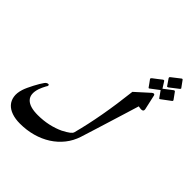

<svg xmlns="http://www.w3.org/2000/svg" viewBox="-459 -1207 1624 1624"><g transform="rotate(45 353.0 -394.5)"><path d="M815.9 -951.7Q818.4 -948.7 816.9 -945.8Q816.4 -943.8 811 -938.5Q791.5 -923.8 772 -908.4Q752.4 -893.1 733.4 -878.4Q729 -875.5 725.6 -875.5Q721.2 -875.5 719.7 -878.4L679.2 -937.5Q677.7 -941.9 678.7 -944.8Q679.7 -948.7 686.5 -953.6Q705.1 -967.8 722.9 -981.9Q740.7 -996.1 759.3 -1010.3Q762.7 -1013.7 767.1 -1013.7Q770 -1013.7 773.4 -1010.3ZM841.3 -833Q842.8 -829.6 841.8 -826.7Q841.8 -824.2 836.4 -819.8L756.8 -760.3Q753.4 -756.8 749 -756.8Q745.6 -756.8 743.7 -760.3Q733.9 -774.4 723.9 -788.6Q713.9 -802.7 703.6 -816.9Q687.5 -804.7 666.7 -788.8Q646 -772.9 628.9 -760.3Q627.9 -758.8 625.7 -757.8Q623.5 -756.8 622.1 -756.8Q620.1 -756.8 619.1 -757.8Q618.2 -758.8 616.7 -760.3Q606.4 -774.4 595.7 -789.8Q585 -805.2 574.2 -819.3Q572.3 -821.8 573.2 -825.7Q574.2 -828.1 576.2 -830.6Q578.1 -833 580.6 -835.4Q598.1 -849.1 618.2 -864Q638.2 -878.9 655.3 -893.1Q659.2 -896 664.1 -896Q667.5 -896 670.4 -893.1L706.5 -835.9L781.2 -893.1Q786.6 -897 791.5 -897Q794.9 -897 797.9 -893.1ZM726.1 -610.8Q727.5 -601.6 725.6 -596.2Q721.7 -584.5 701.7 -584.5Q696.3 -584.5 688.2 -585.7Q680.2 -586.9 670.4 -588.9Q650.9 -525.4 630.4 -458.7Q609.9 -392.1 589.1 -325Q568.4 -257.8 547.6 -191.2Q526.9 -124.5 506.8 -61.5Q485.4 5.4 443.1 58.6Q400.9 111.8 342.8 148.9Q284.7 186 213.4 205.8Q142.1 225.6 62.5 225.6Q7.3 225.6 -34.9 210.9Q-77.1 196.3 -102.3 168.5Q-127.4 140.6 -134 100.8Q-140.6 61 -124.5 10.7Q-119.1 -6.8 -107.7 -31.7Q-96.2 -56.6 -83 -81.8Q-69.8 -106.9 -56.9 -128.7Q-43.9 -150.4 -35.2 -162.1Q-27.3 -172.9 -19.5 -177.2Q-11.7 -181.6 -4.4 -181.6Q2.4 -181.6 4.4 -177.7Q6.3 -173.8 3.4 -164.1Q2.4 -161.6 1 -159.7Q-0.5 -157.7 -2.4 -155.3Q-11.2 -138.2 -19.3 -121.6Q-27.3 -105 -31.2 -92.3Q-57.1 -12.7 -18.1 27.6Q21 67.9 117.7 67.9Q184.1 67.9 244.1 54.7Q304.2 41.5 356.9 16.6H356.4Q396 -3.9 416 -19.3Q436 -34.7 439.9 -47.9Q474.1 -176.3 500.2 -323Q526.4 -469.7 545.4 -637.2L668 -748Q677.2 -755.4 684.6 -755.4Q688.5 -755.4 691.7 -752.7Q694.8 -750 696.3 -744.6Z"/></g></svg>

Font: XB Zar
Style: Bold Italic
Weight: 700
Italic angle: -12°
Designer: Behnam
Foundry: Irmug
Version: Version 8.005 2009